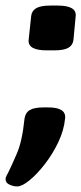

<svg xmlns="http://www.w3.org/2000/svg" viewBox="-70 -545 292 690"><path d="M-8 125Q-22 125 -36 118.5Q-50 112 -50 99Q-50 93 -46.5 86.5Q-43 80 -39 72Q-29 52 -9.5 7Q10 -38 18 -118Q21 -140 37 -149.5Q53 -159 87 -159H103Q168 -159 164 -120Q160 -77 139.5 -34Q119 9 91 45Q63 81 36 103Q9 125 -8 125ZM98 -364Q29 -364 33 -402L42 -487Q44 -506 60 -515.5Q76 -525 111 -525H137Q206 -525 202 -487L194 -402Q192 -383 176 -373.5Q160 -364 125 -364Z"/></svg>

Font: Asap ExtraBold
Style: Italic
Weight: 800
Italic angle: -6°
Designer: Pablo Cosgaya
Foundry: Omnibus-Type
Version: Version 3.001; ttfautohint (v1.8.4.7-5d5b)